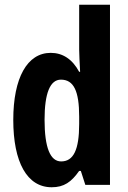

<svg xmlns="http://www.w3.org/2000/svg" viewBox="-20 -780 540 810"><path d="M198 10C250 10 281 -12 314 -59H321L340 0H444V-760H314V-570C314 -549 316 -519 318 -477H314C285 -531 244 -557 194 -557C95 -557 36 -452 36 -274C36 -96 94 10 198 10ZM238 -99C192 -99 168 -157 168 -275C168 -386 191 -444 237 -444C291 -444 314 -396 314 -288V-257C314 -148 290 -99 238 -99Z"/></svg>

Font: Noto Sans Lao Looped ExtraCondensed
Style: Bold
Weight: 700
Width: 2
Designer: Mark Frömberg, Ben Mitchell
Foundry: The Fontpad Ltd
Version: Version 1.002